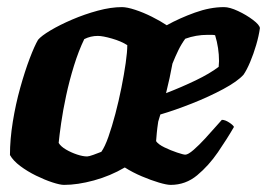

<svg xmlns="http://www.w3.org/2000/svg" viewBox="-20 -520 751 540"><path d="M160 0Q149 0 127.5 -7Q106 -14 81.5 -26Q57 -38 37 -53Q17 -68 8 -84Q8 -128 16 -177.5Q24 -227 37 -273.5Q50 -320 63.5 -355.5Q77 -391 87 -408Q96 -419 122 -434.5Q148 -450 183 -465Q218 -480 255 -490Q292 -500 323 -500Q337 -500 360 -492.5Q383 -485 407 -473Q431 -461 449 -449Q485 -469 528 -484.5Q571 -500 610 -500Q626 -500 649.5 -489Q673 -478 691.5 -464Q710 -450 711 -441Q708 -419 700.5 -393.5Q693 -368 683.5 -345.5Q674 -323 665 -310Q648 -291 608 -269.5Q568 -248 520 -229Q472 -210 431 -198Q428 -187 425 -178Q422 -158 421 -146.5Q420 -135 419 -123Q425 -114 442.5 -105.5Q460 -97 478 -91Q496 -85 501 -85Q509 -85 524.5 -98.5Q540 -112 557 -130.5Q574 -149 587.5 -164.5Q601 -180 604 -183Q613 -183 624.5 -175.5Q636 -168 638 -163Q619 -130 593 -92Q567 -54 534.5 -27Q502 0 460 0Q449 0 427 -6.5Q405 -13 379 -24Q353 -35 331 -49Q290 -25 244 -12.5Q198 0 160 0ZM501 -411Q490 -396 481.5 -378.5Q473 -361 465 -341Q458 -302 447 -258Q491 -275 530.5 -294Q570 -313 595 -332Q595 -336 595.5 -340Q596 -344 596 -348Q596 -385 585 -421Q580 -422 574.5 -422Q569 -422 564 -422Q531 -422 501 -411ZM225 -80Q230 -80 242.5 -84.5Q255 -89 265 -93Q275 -107 285 -135.5Q295 -164 304.5 -200Q314 -236 321.5 -273.5Q329 -311 333.5 -342.5Q338 -374 338 -393Q321 -404 295 -411.5Q269 -419 255 -419Q235 -419 217 -410Q201 -377 188 -335Q175 -293 166 -251Q157 -209 152 -174Q147 -139 145 -118Q151 -108 165.5 -99.5Q180 -91 196.5 -85.5Q213 -80 225 -80Z"/></svg>

Font: Texturina 72pt 72pt Black
Style: Italic
Weight: 900
Italic angle: -11°
Designer: Guillermo Torres Carreño
Foundry: Omnibus-Type
Version: Version 1.002; ttfautohint (v1.8.3)